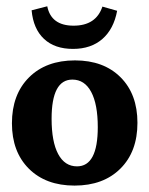

<svg xmlns="http://www.w3.org/2000/svg" viewBox="-20 -576 471 605"><path d="M214.8 8.8Q124.5 8.8 71 -44.4Q17.6 -97.7 17.6 -187.5Q17.6 -278.3 71.3 -332Q125 -385.7 216.3 -385.7Q306.6 -385.7 359.9 -332.5Q413.1 -279.3 413.1 -189Q413.1 -98.1 359.4 -44.7Q305.7 8.8 214.8 8.8ZM222.7 -51.8Q288.1 -51.8 288.1 -175.3Q288.1 -247.6 267.3 -286.4Q246.6 -325.2 208 -325.2Q142.6 -325.2 142.6 -201.7Q142.6 -129.4 163.3 -90.6Q184.1 -51.8 222.7 -51.8ZM210 -421.9Q152.3 -421.9 118.7 -453.4Q85 -484.9 79.6 -543.5L128.9 -556.2Q141.1 -495.1 211.9 -495.1Q282.7 -495.1 302.7 -555.2L349.1 -542Q338.4 -484.4 302.5 -453.1Q266.6 -421.9 210 -421.9Z"/></svg>

Font: Markazi Text
Style: Bold
Weight: 700
Designer: Borna Izadpanah (Arabic designer), Fiona Ross (Arabic design director) and Florian Runge (Latin designer)
Foundry: Borna Izadpanah and Florian Runge
Version: Version 1.001; ttfautohint (v1.8.3)